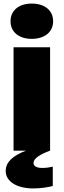

<svg xmlns="http://www.w3.org/2000/svg" viewBox="-20 -845 357 1077"><path d="M56 0H126C50 29 12 65 12 114C12 173 74 212 167 212C211 212 258 204 276 198V90C259 94 239 97 217 97C185 97 168 87 168 69C168 44 204 21 261 0V-580H56ZM158 -627C230 -627 278 -665 278 -726C278 -787 230 -825 158 -825C87 -825 39 -787 39 -726C39 -665 87 -627 158 -627Z"/></svg>

Font: Bounded
Style: Bold
Weight: 700
Designer: Vlad Churkin
Version: Version 3.0